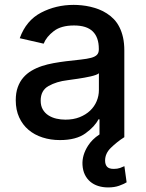

<svg xmlns="http://www.w3.org/2000/svg" viewBox="-20 -573 609 802"><path d="M255 -317.1Q291.9 -321.4 318 -324.2Q344.1 -327.1 360.6 -331.5Q377.1 -335.9 384.9 -343.9Q392.8 -351.9 392.8 -366.5V-369Q392.8 -416.9 367.4 -441.8Q342 -466.6 289.1 -466.6Q235.4 -466.6 204.9 -443.2Q174 -419.7 162.3 -390.6L62.5 -413.4Q89.1 -487.6 151.6 -520.2Q213.8 -552.6 287.6 -552.6Q303.6 -552.6 321.4 -550.8Q339.1 -549 357.1 -544.9Q375 -540.8 392.6 -534.1Q410.2 -527.3 426.1 -517Q442.5 -506.7 456 -492.5Q469.5 -478.3 479 -459.3Q488.6 -440.3 494 -416.2Q499.3 -392 499.3 -362.2V0Q483 10.3 469.3 21.3Q455.6 32.3 443.2 44.4Q419 67.8 419 97.7Q419 114 427 123.2Q435 132.5 455.3 132.5Q470.2 132.5 481.4 128.6Q492.5 124.6 499.6 121.1L508.9 188.6Q496.8 196 477.5 202.9Q458.1 209.9 431.5 209.9Q409.1 209.9 390.1 203.8Q371.1 197.8 357.1 185.9Q343 174 334.5 156.6Q326 139.2 324.6 116.1Q322.1 75.3 348 35.2Q356.2 22.4 367.9 10.7Q379.6 -1.1 395.6 -11.4V-74.6H391.3Q376.1 -44.4 337 -16Q298.3 12.1 230.1 12.1Q191.4 12.1 157.7 1.2Q123.9 -9.6 99.1 -30.7Q74.2 -51.8 60 -82.9Q45.8 -114 45.8 -154.1Q45.8 -185.4 54.2 -208.6Q62.5 -231.9 77.2 -248.9Q92 -266 111.9 -277.7Q131.7 -289.4 155 -297.1Q178.3 -304.7 203.8 -309.3Q229.4 -313.9 255 -317.1ZM253.2 -73.2Q286.6 -73.2 312.5 -83.5Q338.4 -93.8 356.4 -110.8Q374.3 -127.8 383.7 -150.2Q393.1 -172.6 393.1 -196.7V-267Q389.6 -263.5 380.3 -260.1Q371.1 -256.7 358.8 -253.9Q346.6 -251.1 332.6 -248.6Q318.5 -246.1 305.2 -244.1Q291.9 -242.2 280.4 -240.6Q268.8 -239 261.7 -237.9Q216.3 -232.6 182.9 -213.8Q149.9 -195.3 149.9 -152.7Q149.9 -131 158.7 -115.8Q167.6 -100.5 182.4 -91.1Q197.1 -81.7 215.6 -77.4Q234 -73.2 253.2 -73.2Z"/></svg>

Font: Inter P Medium
Style: Regular
Weight: 500
Designer: Rasmus Andersson
Foundry: rsms
Version: Version 3.018;git-588b23468